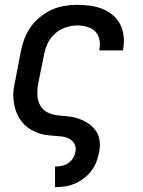

<svg xmlns="http://www.w3.org/2000/svg" viewBox="-20 -562 590 792"><path d="M207 210V125H208Q222 125 235.5 122Q249 119 261 111Q273 103 281 90.5Q289 78 291 65Q295 47 287.5 32.5Q280 18 266 10.5Q252 3 235.5 1Q219 -1 201.5 -2Q184 -3 167.5 -5.5Q151 -8 136.5 -13.5Q122 -19 108 -27Q94 -35 82.5 -46Q71 -57 62.5 -70Q54 -83 48 -98Q42 -113 39 -129Q36 -145 35 -161.5Q34 -178 36.5 -195.5Q39 -213 43 -230L66 -350Q71 -376 80.5 -401.5Q90 -427 106.5 -450.5Q123 -474 145.5 -492Q168 -510 193 -521.5Q218 -533 245 -537.5Q272 -542 298 -542Q325 -542 351.5 -538.5Q378 -535 402 -525.5Q426 -516 445 -500Q464 -484 475.5 -462Q487 -440 490 -413.5Q493 -387 488 -360L487 -354H390V-358Q394 -379 390 -399Q386 -419 372.5 -432.5Q359 -446 339.5 -451.5Q320 -457 299 -457Q275 -457 250 -448.5Q225 -440 205.5 -422Q186 -404 175.5 -380.5Q165 -357 161 -334L137 -214Q133 -190 134.5 -167Q136 -144 146.5 -126Q157 -108 177 -98Q197 -88 219.5 -86Q242 -84 264.5 -81.5Q287 -79 307.5 -71.5Q328 -64 346 -51.5Q364 -39 376 -21.5Q388 -4 391 18.5Q394 41 389 65Q385 85 378 104.5Q371 124 357.5 142Q344 160 326 173.5Q308 187 288.5 195.5Q269 204 248.5 207Q228 210 208 210Z"/></svg>

Font: Lode Dark Term
Style: Bold Italic
Weight: 700
Italic angle: -11°
Monospace: yes
Designer: Belleve Invis
Foundry: Belleve Invis
Version: Version 29.2.0